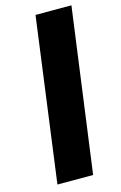

<svg xmlns="http://www.w3.org/2000/svg" viewBox="-122 -851 569 904"><g transform="rotate(-15 162.5 -399.0)"><path d="M41 0 148 -798H323L215 0Z"/></g></svg>

Font: Merriweather Sans ExtraBold
Style: Italic
Weight: 800
Italic angle: -7.5°
Designer: Eben Sorkin
Foundry: Eben Sorkin
Version: Version 2.001; ttfautohint (v1.8.3)